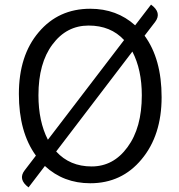

<svg xmlns="http://www.w3.org/2000/svg" viewBox="-20 -783 777 834"><path d="M104 31Q57 -4 87 -43L136 -107Q62 -209 62 -375Q62 -542 148 -643Q234 -745 372 -745Q487 -745 567 -673L636 -763Q684 -728 654 -688L608 -628Q682 -527 682 -361Q682 -195 595 -91Q509 13 372 13Q256 13 175 -62ZM147 -369Q147 -256 188 -176L519 -609Q461 -672 365 -672Q269 -672 208 -590Q147 -509 147 -369ZM224 -125Q283 -60 378 -60Q473 -60 534 -144Q596 -228 596 -369Q596 -480 555 -559Z"/></svg>

Font: Swei Half Moon CJK TC
Style: DemiLight
Weight: 350
Version: Version 2.125